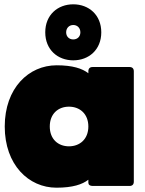

<svg xmlns="http://www.w3.org/2000/svg" viewBox="-20 -863 673 891"><path d="M242 8C317 8 362 -7 390 -29V-15C390 -6 397 0 410 0H581C594 0 601 -7 601 -20V-532C601 -545 594 -552 581 -552H410C397 -552 390 -545 390 -532V-523C362 -545 317 -560 243 -560C113 -560 2 -454 2 -276C2 -98 113 8 242 8ZM190 -713C190 -632 248 -583 320 -583C392 -583 450 -632 450 -713C450 -794 392 -843 320 -843C248 -843 190 -794 190 -713ZM211 -276C211 -335 250 -368 300 -368C350 -368 390 -335 390 -276C390 -217 350 -184 300 -184C250 -184 211 -217 211 -276ZM287 -713C287 -733 301 -747 320 -747C339 -747 353 -733 353 -713C353 -693 339 -680 320 -680C301 -680 287 -693 287 -713Z"/></svg>

Font: Malmofest Black-Rounded
Style: Regular
Weight: 800
Designer: Jonny Pinhorn (Poppins), Kolossal
Version: Version 1.004;Glyphs 3.1.2 (3151)